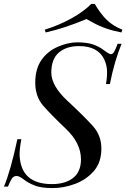

<svg xmlns="http://www.w3.org/2000/svg" viewBox="-38 -936 638 970"><path d="M488.3 -636.7Q455.6 -703.6 360.8 -703.1Q297.9 -703.1 259.8 -670.9Q221.7 -638.7 221.2 -570.3Q220.7 -502 304.7 -424.8Q388.7 -346.7 431.6 -298.8Q474.6 -251 474.1 -184.1Q474.1 -116.2 436.5 -72.3Q398.4 -28.3 340.8 -6.8Q283.2 14.6 225.6 14.2Q168 13.7 136.7 1Q104.5 -11.7 82 -29.3Q59.6 -46.9 45.9 -46.9Q31.2 -46.9 22.9 -35.2Q14.6 -23.4 2 6.8H-18.1Q15.6 -72.8 49.8 -232.9H69.8Q60.1 -180.2 61 -151.9Q67.4 -5.9 224.1 -5.9Q292 -5.9 331.5 -37.1Q371.1 -68.4 371.1 -130.9Q371.1 -212.9 294.9 -285.2Q218.8 -357.4 179.2 -403.3Q140.1 -449.2 140.1 -518.6Q140.1 -587.9 171.4 -632.8Q202.1 -676.8 252.9 -699.2Q303.7 -721.7 352.5 -722.2Q401.4 -721.7 430.7 -711.9Q460.9 -702.1 487.3 -682.1Q513.7 -662.1 522.5 -662.1Q531.2 -662.1 538.6 -674.3Q545.9 -686.5 556.2 -714.8H576.2Q540 -627 517.1 -511.2H497.1Q502.9 -539.1 502.9 -572.3Q502.9 -605.5 488.3 -636.7ZM575.7 -772Q494.1 -787.1 430.7 -822.3Q406.2 -835.9 398.9 -839.8Q288.6 -793.5 192.9 -772L188 -786.1Q259.8 -808.1 322.3 -842.8Q384.8 -877.4 422.9 -916H440.9Q468.8 -867.7 500.5 -836.4Q532.2 -805.2 580.1 -786.1Z"/></svg>

Font: PlayfairDisplay-Italic
Style: Italic
Weight: 400
Italic angle: -14°
Designer: Claus Eggers Sørensen
Foundry: Claus Eggers Sørensen
Version: Version 1.002;PS 001.002;hotconv 1.0.70;makeotf.lib2.5.58329